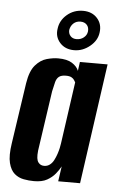

<svg xmlns="http://www.w3.org/2000/svg" viewBox="-52 -742 482 787"><g transform="rotate(5 189.0 -348.5)"><path d="M118 8Q97 8 75.5 4Q54 0 37.5 -14Q21 -28 13.5 -57.5Q6 -87 14 -139L51 -389Q59 -440 80 -464Q101 -488 126.5 -495Q152 -502 173 -502Q210 -502 230.5 -489Q251 -476 258 -458L263 -495H377L307 0H217L226 -62Q218 -47 205 -31Q192 -15 171.5 -3.5Q151 8 118 8ZM154 -58Q167 -58 177 -65.5Q187 -73 193.5 -85.5Q200 -98 204.5 -111.5Q209 -125 211.5 -136.5Q214 -148 215 -156L251 -410Q249 -413 245.5 -419Q242 -425 234 -429.5Q226 -434 211 -434Q192 -434 182.5 -426.5Q173 -419 169 -404Q165 -389 160 -365L124 -118Q122 -99 123.5 -87.5Q125 -76 130 -69.5Q135 -63 141 -60.5Q147 -58 154 -58ZM235 -541Q198 -541 176.5 -565Q155 -589 160 -622Q164 -657 192 -681Q220 -705 258 -705Q295 -705 316.5 -681Q338 -657 333 -622Q329 -589 299.5 -565Q270 -541 235 -541ZM241 -587Q258 -587 270.5 -597Q283 -607 285 -622Q287 -639 277.5 -649.5Q268 -660 251 -660Q234 -660 222.5 -649.5Q211 -639 208 -622Q207 -607 216 -597Q225 -587 241 -587Z"/></g></svg>

Font: Alumni Sans
Style: Bold Italic
Weight: 700
Italic angle: -8°
Designer: Robert E. Leuschke
Foundry: Robert E. Leuschke
Version: Version 1.016